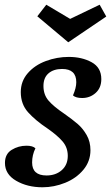

<svg xmlns="http://www.w3.org/2000/svg" viewBox="-20 -771 470 813"><path d="M181 -227Q130 -261 99 -295.5Q68 -330 68 -381Q68 -427 97.5 -461Q127 -495 174 -512.5Q221 -530 271 -530Q327 -530 368 -507.5Q409 -485 409 -436Q409 -399 385 -377.5Q361 -356 328 -356Q301 -356 289 -367Q303 -399 303 -423Q303 -479 243 -479Q207 -479 185.5 -460.5Q164 -442 164 -407Q164 -370 185.5 -345Q207 -320 250 -291Q287 -265 309 -246Q331 -227 347 -199Q363 -171 363 -135Q363 -88 333 -52Q303 -16 256 3Q209 22 160 22Q96 22 48.5 -5.5Q1 -33 1 -81Q1 -119 29.5 -136.5Q58 -154 92 -154Q119 -154 130 -143Q116 -115 116 -83Q116 -28 177 -28Q216 -28 241.5 -50.5Q267 -73 267 -111Q267 -146 245.5 -171.5Q224 -197 181 -227ZM402 -751 430 -701 269 -592 138 -702 176 -751 277 -691Z"/></svg>

Font: Sansita Light Italic
Style: Regular
Weight: 300
Italic angle: -11°
Designer: Pablo Cosgaya
Foundry: Omnibus-Type
Version: Version 1.006